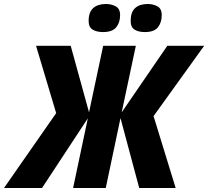

<svg xmlns="http://www.w3.org/2000/svg" viewBox="-79 -944 1045 964"><path d="M-59 0 203 -376 102 -714H276L368 -380L439 -714H603L532 -380L761 -714H946L692 -361L803 0H620L526 -351L452 0H288L362 -350L132 0ZM648 -783Q617 -783 597 -795Q577 -807 577 -839Q577 -883 599.5 -903.5Q622 -924 663 -924Q689 -924 711 -912.5Q733 -901 733 -868Q733 -831 714 -807Q695 -783 648 -783ZM438 -783Q407 -783 386.5 -795Q366 -807 366 -839Q366 -883 389 -903.5Q412 -924 453 -924Q479 -924 501.5 -912.5Q524 -901 524 -868Q524 -831 504.5 -807Q485 -783 438 -783Z"/></svg>

Font: Noto Sans Disp ExtBd
Style: Italic
Weight: 800
Italic angle: -12°
Designer: Monotype Design Team
Foundry: Monotype Imaging Inc.
Version: Version 2.000;GOOG;noto-source:20170915:90ef993387c0